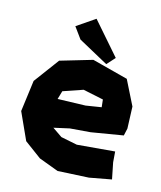

<svg xmlns="http://www.w3.org/2000/svg" viewBox="-110 -788 746 889"><g transform="rotate(15 263.5 -344.0)"><path d="M503.9 -218.8 511.7 -253.9 507.8 -358.4 449.2 -475.6 277.3 -520.5 125 -475.6 35.2 -354.5 15.6 -205.1 74.2 -76.2 156.2 -15.6 250 19.5 398.4 11.7 503.9 -7.8 488.3 -85.9 484.4 -136.7 304.7 -121.1 226.6 -136.7 179.7 -168.9 253.9 -185.5 351.6 -193.4ZM371.1 -318.4 296.9 -306.6 164.1 -302.7 175.8 -342.8 269.5 -375 367.2 -354.5ZM156.2 -649.4 195.3 -595.7 339.8 -516.6 375 -555.7 242.2 -708Z"/></g></svg>

Font: MaokenAssortedSans-TC
Style: Regular
Weight: 500
Version: Version 0.83